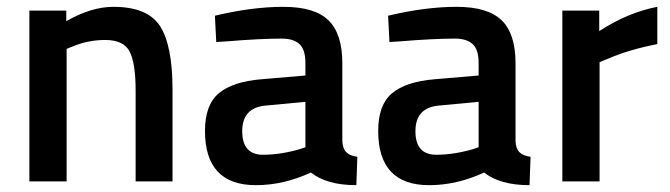

<svg xmlns="http://www.w3.org/2000/svg" viewBox="-20 -531 1961 562"><path d="M175 0H66V-500H174V-469Q247 -511 312 -511Q412 -511 448.5 -454.5Q485 -398 485 -268V0H377V-265Q377 -346 359.5 -380Q342 -414 288 -414Q237 -414 190 -394L175 -388Z M982 -346V-118Q983 -96 993.5 -85.5Q1004 -75 1026 -72L1023 11Q937 11 890 -26Q810 11 729 11Q580 11 580 -148Q580 -224 620.5 -258Q661 -292 745 -299L874 -310V-346Q874 -386 856.5 -402Q839 -418 805 -418Q741 -418 645 -410L613 -408L609 -485Q718 -511 809.5 -511Q901 -511 941.5 -471.5Q982 -432 982 -346ZM758 -222Q689 -216 689 -147Q689 -78 750 -78Q800 -78 856 -94L874 -100V-233Z M1489 -346V-118Q1490 -96 1500.5 -85.5Q1511 -75 1533 -72L1530 11Q1444 11 1397 -26Q1317 11 1236 11Q1087 11 1087 -148Q1087 -224 1127.5 -258Q1168 -292 1252 -299L1381 -310V-346Q1381 -386 1363.5 -402Q1346 -418 1312 -418Q1248 -418 1152 -410L1120 -408L1116 -485Q1225 -511 1316.5 -511Q1408 -511 1448.5 -471.5Q1489 -432 1489 -346ZM1265 -222Q1196 -216 1196 -147Q1196 -78 1257 -78Q1307 -78 1363 -94L1381 -100V-233Z M1626 0V-500H1734V-440Q1819 -495 1904 -511V-402Q1818 -385 1757 -358L1735 -349V0Z"/></svg>

Font: Titillium Web[RUS by Daymarius]
Style: Regular
Weight: 600
Designer: Cyrillization by Daymarius
Foundry: Cyrillization by Daymarius
Version: Version 1.002 September 11, 2018